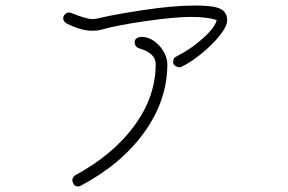

<svg xmlns="http://www.w3.org/2000/svg" viewBox="-20 -706 1040 693"><path d="M800 -634Q800 -611 772.5 -577Q745 -543 706 -511.5Q667 -480 637 -466Q633 -463 628 -463Q621 -463 613 -468Q605 -473 605 -481Q605 -490 607.5 -494.5Q610 -499 618 -503Q670 -529 714 -569Q758 -609 762 -634Q725 -645 670 -645Q611 -645 506.5 -630Q402 -615 346 -599Q331 -595 313 -595Q273 -595 221 -621Q208 -628 208 -641Q209 -649 215 -655Q221 -661 229 -661Q232 -661 238 -659Q289 -638 312 -637Q323 -637 335 -640Q393 -654 499.5 -670Q606 -686 684 -686Q723 -686 748 -682Q773 -678 785 -668Q800 -655 800 -634ZM584 -474Q584 -345 501.5 -229.5Q419 -114 272 -36Q268 -33 262 -33Q249 -33 244 -45Q241 -51 241 -57Q242 -66 251 -73Q389 -148 465.5 -253Q542 -358 542 -474Q542 -514 484 -531Q466 -536 466 -555Q466 -563 473.5 -568Q481 -573 491 -573Q515 -573 536.5 -557.5Q558 -542 571 -519Q584 -496 584 -474Z"/></svg>

Font: Tsukimi Rounded Light
Style: Regular
Weight: 300
Designer: Takashi Funayama
Foundry: Takashi Funayama
Version: Version 1.032; ttfautohint (v1.8.3)